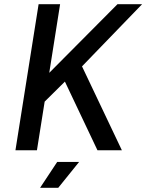

<svg xmlns="http://www.w3.org/2000/svg" viewBox="-20 -720 701 920"><path d="M54 0H157L194 -233L291 -329L447 0H564L373 -402L661 -700H543L216 -371L268 -700H165ZM172 180H259L359 56H254Z"/></svg>

Font: Arthouse Owned Medium
Style: Italic
Weight: 500
Italic angle: -10°
Designer: Jeremy Tribby
Foundry: Tribby Type
Version: Version 1.000;PS 001.000;hotconv 1.0.88;makeotf.lib2.5.64775